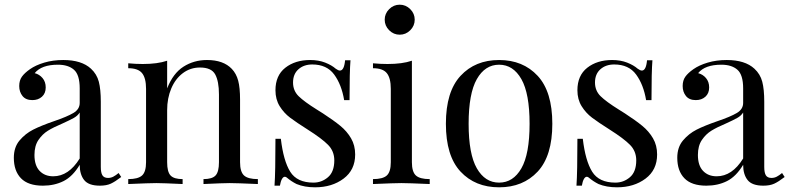

<svg xmlns="http://www.w3.org/2000/svg" viewBox="-20 -785 3368 819"><path d="M39 -112Q39 -157 63.5 -186Q88 -215 121.5 -232Q155 -249 210 -268Q266 -287 293 -303Q320 -319 320 -346V-408Q320 -466 295.5 -487.5Q271 -509 227 -509Q157 -509 128 -473Q148 -468 161.5 -452Q175 -436 175 -412Q175 -387 159 -372.5Q143 -358 118 -358Q90 -358 76 -375.5Q62 -393 62 -418Q62 -442 73.5 -458Q85 -474 108 -490Q132 -507 169 -518Q206 -529 250 -529Q328 -529 368 -492Q393 -469 401.5 -436.5Q410 -404 410 -351V-73Q410 -48 417 -37Q424 -26 441 -26Q453 -26 463.5 -31.5Q474 -37 486 -47L497 -30Q471 -10 452.5 -1.5Q434 7 406 7Q358 7 339 -17Q320 -41 320 -82Q290 -32 251 -12.5Q212 7 163 7Q100 7 69.5 -24.5Q39 -56 39 -112ZM320 -109V-305Q311 -291 295 -282Q279 -273 246 -258Q208 -242 184.5 -227.5Q161 -213 144 -188Q127 -163 127 -124Q127 -79 149 -56Q171 -33 207 -33Q273 -33 320 -109Z M969 -491Q988 -471 996 -441Q1004 -411 1004 -360V-93Q1004 -52 1021 -36.5Q1038 -21 1080 -21V0Q988 -4 960 -4Q932 -4 848 0V-21Q885 -21 899.5 -36.5Q914 -52 914 -93V-382Q914 -438 898 -467.5Q882 -497 833 -497Q792 -497 760 -473Q728 -449 710.5 -407.5Q693 -366 693 -315V-93Q693 -52 707.5 -36.5Q722 -21 759 -21V0Q675 -4 647 -4Q619 -4 527 0V-21Q569 -21 586 -36.5Q603 -52 603 -93V-406Q603 -452 586 -473Q569 -494 527 -494V-515Q559 -512 589 -512Q652 -512 693 -526V-408Q718 -472 762.5 -500.5Q807 -529 863 -529Q933 -529 969 -491Z M1412 -492Q1423 -484 1430 -484Q1448 -484 1452 -528H1475Q1471 -479 1471 -358H1448Q1437 -424 1405.5 -467Q1374 -510 1312 -510Q1276 -510 1253 -489.5Q1230 -469 1230 -433Q1230 -398 1254 -374.5Q1278 -351 1331 -318Q1340 -313 1358 -301Q1404 -271 1432 -248Q1460 -225 1477.5 -195Q1495 -165 1495 -126Q1495 -60 1445.5 -23Q1396 14 1324 14Q1279 14 1245 0Q1223 -11 1204 -27Q1200 -31 1195 -31Q1188 -31 1182.5 -21Q1177 -11 1174 7H1151Q1155 -50 1155 -193H1178Q1189 -99 1218 -52.5Q1247 -6 1317 -6Q1352 -6 1379 -29Q1406 -52 1406 -101Q1406 -140 1379.5 -167Q1353 -194 1293 -232Q1244 -263 1217.5 -283Q1191 -303 1173 -332Q1155 -361 1155 -400Q1155 -463 1197 -496Q1239 -529 1303 -529Q1339 -529 1367 -518Q1395 -507 1412 -492Z M1749 -701Q1749 -675 1730 -656Q1711 -637 1685 -637Q1659 -637 1640 -656Q1621 -675 1621 -701Q1621 -727 1640 -746Q1659 -765 1685 -765Q1711 -765 1730 -746Q1749 -727 1749 -701ZM1737 -93Q1737 -52 1754 -36.5Q1771 -21 1813 -21V0Q1721 -4 1692 -4Q1663 -4 1571 0V-21Q1613 -21 1630 -36.5Q1647 -52 1647 -93V-406Q1647 -452 1630 -473Q1613 -494 1571 -494V-515Q1603 -512 1633 -512Q1696 -512 1737 -526Z M2336 -257Q2336 -120 2273.5 -53Q2211 14 2109 14Q2007 14 1944.5 -53Q1882 -120 1882 -257Q1882 -394 1944.5 -461.5Q2007 -529 2109 -529Q2211 -529 2273.5 -461.5Q2336 -394 2336 -257ZM1979 -257Q1979 -128 2014 -67Q2049 -6 2109 -6Q2169 -6 2204 -67Q2239 -128 2239 -257Q2239 -386 2204 -447.5Q2169 -509 2109 -509Q2049 -509 2014 -447.5Q1979 -386 1979 -257Z M2700 -492Q2711 -484 2718 -484Q2736 -484 2740 -528H2763Q2759 -479 2759 -358H2736Q2725 -424 2693.5 -467Q2662 -510 2600 -510Q2564 -510 2541 -489.5Q2518 -469 2518 -433Q2518 -398 2542 -374.5Q2566 -351 2619 -318Q2628 -313 2646 -301Q2692 -271 2720 -248Q2748 -225 2765.5 -195Q2783 -165 2783 -126Q2783 -60 2733.5 -23Q2684 14 2612 14Q2567 14 2533 0Q2511 -11 2492 -27Q2488 -31 2483 -31Q2476 -31 2470.5 -21Q2465 -11 2462 7H2439Q2443 -50 2443 -193H2466Q2477 -99 2506 -52.5Q2535 -6 2605 -6Q2640 -6 2667 -29Q2694 -52 2694 -101Q2694 -140 2667.5 -167Q2641 -194 2581 -232Q2532 -263 2505.5 -283Q2479 -303 2461 -332Q2443 -361 2443 -400Q2443 -463 2485 -496Q2527 -529 2591 -529Q2627 -529 2655 -518Q2683 -507 2700 -492Z M2869 -112Q2869 -157 2893.5 -186Q2918 -215 2951.5 -232Q2985 -249 3040 -268Q3096 -287 3123 -303Q3150 -319 3150 -346V-408Q3150 -466 3125.5 -487.5Q3101 -509 3057 -509Q2987 -509 2958 -473Q2978 -468 2991.5 -452Q3005 -436 3005 -412Q3005 -387 2989 -372.5Q2973 -358 2948 -358Q2920 -358 2906 -375.5Q2892 -393 2892 -418Q2892 -442 2903.5 -458Q2915 -474 2938 -490Q2962 -507 2999 -518Q3036 -529 3080 -529Q3158 -529 3198 -492Q3223 -469 3231.5 -436.5Q3240 -404 3240 -351V-73Q3240 -48 3247 -37Q3254 -26 3271 -26Q3283 -26 3293.5 -31.5Q3304 -37 3316 -47L3327 -30Q3301 -10 3282.5 -1.5Q3264 7 3236 7Q3188 7 3169 -17Q3150 -41 3150 -82Q3120 -32 3081 -12.5Q3042 7 2993 7Q2930 7 2899.5 -24.5Q2869 -56 2869 -112ZM3150 -109V-305Q3141 -291 3125 -282Q3109 -273 3076 -258Q3038 -242 3014.5 -227.5Q2991 -213 2974 -188Q2957 -163 2957 -124Q2957 -79 2979 -56Q3001 -33 3037 -33Q3103 -33 3150 -109Z"/></svg>

Font: Myanmar April Display
Style: Regular
Weight: 400
Designer: Khon Soe Zaw Thu
Foundry: Myanmar OS
Version: Version 2.50 April 12, 2019